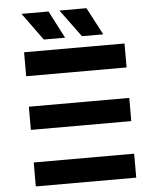

<svg xmlns="http://www.w3.org/2000/svg" viewBox="-60 -949 790 998"><g transform="rotate(-5 335.5 -450.0)"><path d="M86 -295H610V-416H86ZM86 -575H610V-700H86ZM86 -125H610V0H86ZM504 -757 429 -900H288L393 -757ZM305 -757 231 -900H90L194 -757Z"/></g></svg>

Font: Montserrat-Alt1
Style: Bold
Weight: 700
Designer: Differentunic
Foundry: Differentunic
Version: Version 7.222